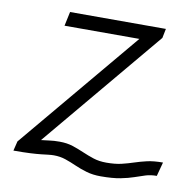

<svg xmlns="http://www.w3.org/2000/svg" viewBox="-76 -693 808 811"><g transform="rotate(10 328.5 -287.5)"><path d="M421 -18Q459 -18 486 -24.5Q513 -31 537 -39Q561 -47 589 -53.5Q617 -60 657 -60L641 0Q615 0 594 6.5Q573 13 549 21.5Q525 30 491.5 36.5Q458 43 407 43Q374 43 346.5 35Q319 27 295.5 16.5Q272 6 248.5 -2Q225 -10 198 -10Q187 -10 174.5 -8.5Q162 -7 144.5 -5Q127 -3 98.5 -1.5Q70 0 26 0L36 -41L468 -557H147L160 -618H571L563 -578L133 -64Q154 -66 170 -68.5Q186 -71 212 -71Q244 -71 269.5 -62.5Q295 -54 318 -44Q341 -34 365.5 -26Q390 -18 421 -18Z"/></g></svg>

Font: Victor Mono Thin Light
Style: Italic
Weight: 300
Italic angle: -12°
Monospace: yes
Version: Version 1.561;gftools[0.9.30]